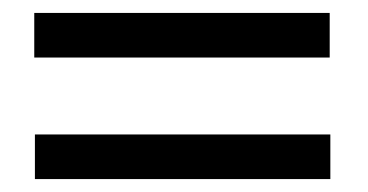

<svg xmlns="http://www.w3.org/2000/svg" viewBox="-20 -428 570 297"><path d="M33 -339V-408H490V-339ZM34 -151V-220H491V-151Z"/></svg>

Font: TypoPRO Titillium Text
Style: 400 wt
Weight: 400
Designer: Accademia di Belle Arti di Urbino and others
Foundry: Accademia di Belle Arti di Urbino and others.
Version: Version 25.000